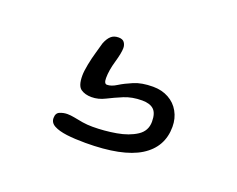

<svg xmlns="http://www.w3.org/2000/svg" viewBox="-53 -110 492 398"><g transform="rotate(20 193.0 89.5)"><path d="M161 204Q137.5 204 119.8 201.8Q102 199.5 91.8 194Q81.5 188.5 81.5 178Q81.5 167 89.5 163.8Q97.5 160.5 106 160.5Q113 160.5 121.8 162.2Q130.5 164 141.2 165.8Q152 167.5 163.5 167.5Q189.5 167.5 215.5 163Q241.5 158.5 258.8 147.2Q276 136 276 115.5Q276 96.5 267.5 88.8Q259 81 242 81Q220 81 202.5 88.2Q185 95.5 170.2 103Q155.5 110.5 140.5 110.5Q126 110.5 116.8 104Q107.5 97.5 107.5 75Q107.5 65.5 110.5 50Q113.5 34.5 117.8 20Q122 5.5 124 -2Q128.5 -13.5 134.8 -19.2Q141 -25 151.5 -25Q160.5 -25 164.2 -19.8Q168 -14.5 168 -7.5Q168 3 161.8 24.5Q155.5 46 155.5 63Q155.5 75.5 162 75.5Q171.5 75.5 183 68.2Q194.5 61 211.5 53.8Q228.5 46.5 253.5 46.5Q273 46.5 288 54.8Q303 63 311.2 77.8Q319.5 92.5 319.5 111Q319.5 156 280.8 180Q242 204 161 204Z"/></g></svg>

Font: Gluten ExtraLight
Style: Regular
Weight: 250
Designer: Tyler Finck
Foundry: Etcetera Type Company
Version: Version 1.300